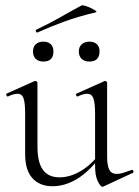

<svg xmlns="http://www.w3.org/2000/svg" viewBox="-20 -704 530 733"><path d="M180 7Q132 7 104 -23.5Q76 -54 76 -115V-270Q76 -311 70 -328.5Q64 -346 47 -346Q32 -346 11 -336Q7 -334 4.5 -340Q2 -346 6 -347L111 -394Q113 -395 115 -395Q117 -395 120 -393Q123 -391 123 -388V-145Q123 -84 144 -55.5Q165 -27 207 -27Q248 -27 289 -51.5Q330 -76 361 -119L366 -108Q317 -46 272 -19.5Q227 7 180 7ZM389 -388V-105Q389 -71 397.5 -55.5Q406 -40 426 -40Q437 -40 450 -44Q463 -48 482 -55Q487 -57 489 -51.5Q491 -46 487 -44L375 8Q373 9 371 9Q364 9 353.5 -11.5Q343 -32 343 -71V-270Q343 -311 336.5 -328.5Q330 -346 313 -346Q298 -346 277 -336Q273 -334 271 -340Q269 -346 273 -347L378 -394Q380 -395 381 -395Q383 -395 386 -393Q389 -391 389 -388ZM123 -580Q119 -579 117 -584Q115 -589 119 -591Q168 -614 209 -637.5Q250 -661 291 -683Q294 -685 304.5 -682Q315 -679 326.5 -673.5Q338 -668 344.5 -663.5Q351 -659 346 -657Q279 -641 226.5 -622Q174 -603 123 -580ZM146 -469Q127 -469 116.5 -479Q106 -489 106 -508Q106 -525 116.5 -535Q127 -545 146 -545Q164 -545 174 -535Q184 -525 184 -508Q184 -469 146 -469ZM321 -469Q303 -469 292 -479Q281 -489 281 -508Q281 -525 292 -535Q303 -545 321 -545Q340 -545 350 -535Q360 -525 360 -508Q360 -469 321 -469Z"/></svg>

Font: Cormorant Light
Style: Regular
Weight: 300
Designer: Christian Thalmann (Catharsis Fonts)
Foundry: Catharsis Fonts
Version: Version 4.000